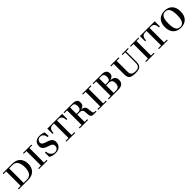

<svg xmlns="http://www.w3.org/2000/svg" viewBox="589 -2422 4331 4331"><g transform="rotate(-45 2754.5 -256.0)"><path d="M33 0V-25H119V-487H33V-512H343Q460 -512 527 -443.5Q594 -375 594 -256Q594 -137 527 -68.5Q460 0 343 0ZM215 -25H324Q407 -25 446.5 -87.5Q486 -150 486 -256Q486 -362 446.5 -424.5Q407 -487 324 -487H215Z M681 0V-25H767V-487H681V-512H949V-487H863V-25H949V0Z M1038 -31V-169H1068Q1074 -96 1113.5 -54.5Q1153 -13 1207 -13Q1256 -13 1283 -42Q1310 -71 1310 -110Q1310 -146 1294 -166Q1278 -186 1242 -198L1133 -238Q1095 -252 1069 -284.5Q1043 -317 1043 -367Q1043 -438 1087.5 -481Q1132 -524 1210 -524Q1296 -524 1356 -494L1362 -373H1329Q1323 -428 1294 -463.5Q1265 -499 1209 -499Q1166 -499 1140.5 -472.5Q1115 -446 1115 -410Q1115 -379 1132 -361Q1149 -343 1188 -329L1283 -295Q1388 -257 1388 -161Q1388 -86 1341 -37Q1294 12 1205 12Q1103 12 1038 -31Z M1555 0V-25H1646V-487H1599Q1540 -487 1514 -447.5Q1488 -408 1488 -346H1458V-512H1930V-346H1900Q1900 -408 1874 -447.5Q1848 -487 1789 -487H1742V-25H1833V0Z M2159 -283H2220Q2304 -283 2304 -390Q2304 -433 2285 -460Q2266 -487 2225 -487H2159ZM1977 0V-25H2063V-487H1977V-512H2258Q2330 -512 2368 -487.5Q2406 -463 2406 -397Q2406 -291 2294 -277V-275Q2358 -275 2390 -248Q2422 -221 2426 -150Q2431 -73 2441.5 -49Q2452 -25 2489 -25H2515V0H2425Q2371 0 2350.5 -30.5Q2330 -61 2330 -138Q2330 -205 2307.5 -231.5Q2285 -258 2234 -258H2159V-25H2245V0Z M2570 0V-25H2656V-487H2570V-512H2838V-487H2752V-25H2838V0Z M2990 -25V-487H2904V-512H3197Q3269 -512 3304.5 -481.5Q3340 -451 3340 -395Q3340 -346 3310.5 -318.5Q3281 -291 3237 -281V-279Q3381 -270 3381 -144Q3381 -72 3336.5 -36Q3292 0 3213 0H2904V-25ZM3086 -263V-25H3161Q3273 -25 3273 -148Q3273 -207 3248.5 -235Q3224 -263 3167 -263ZM3086 -487V-288H3154Q3200 -288 3219 -313Q3238 -338 3238 -388Q3238 -487 3150 -487Z M3468 -487V-512H3732V-487H3645V-141Q3645 -73 3680.5 -46Q3716 -19 3783 -19Q3852 -19 3884.5 -49.5Q3917 -80 3917 -155V-487H3831V-512H4028V-487H3947V-158Q3947 -63 3903.5 -25.5Q3860 12 3755 12Q3637 12 3593 -24Q3549 -60 3549 -148V-487Z M4096 0V-25H4182V-487H4096V-512H4364V-487H4278V-25H4364V0Z M4508 0V-25H4599V-487H4552Q4493 -487 4467 -447.5Q4441 -408 4441 -346H4411V-512H4883V-346H4853Q4853 -408 4827 -447.5Q4801 -487 4742 -487H4695V-25H4786V0Z M5018 -58.5Q4951 -129 4951 -256Q4951 -383 5018 -453.5Q5085 -524 5203 -524Q5321 -524 5388 -453.5Q5455 -383 5455 -256Q5455 -129 5388 -58.5Q5321 12 5203 12Q5085 12 5018 -58.5ZM5097.5 -439Q5065 -379 5065 -256Q5065 -133 5097.5 -73Q5130 -13 5203 -13Q5276 -13 5308.5 -73Q5341 -133 5341 -256Q5341 -379 5308.5 -439Q5276 -499 5203 -499Q5130 -499 5097.5 -439Z"/></g></svg>

Font: Justus
Style: Versalitas
Weight: 400
Version: Version 001.001